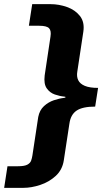

<svg xmlns="http://www.w3.org/2000/svg" viewBox="-69 -743 524 924"><path d="M-49 161 -33 57H18Q48.5 57 62.5 49.5Q76.5 42 80.8 30Q85 18 87 5L115 -180Q121.5 -213 142.5 -232.2Q163.5 -251.5 190 -260.5Q216.5 -269.5 240 -272Q246 -273 246.5 -275.2Q247 -277.5 241 -278Q219 -280 195 -288.2Q171 -296.5 156 -317.8Q141 -339 146 -380L174 -567Q178.5 -595 167.2 -607Q156 -619 120 -619H70L86 -723H175Q214.5 -723 253.5 -709.2Q292.5 -695.5 315.8 -666Q339 -636.5 332 -590L303 -398Q299 -374.5 307.5 -357Q316 -339.5 339.2 -329.8Q362.5 -320 403 -320L389 -230Q328.5 -230 299.8 -210.8Q271 -191.5 265 -148L238 29Q231 74.5 199 103.8Q167 133 124.5 147Q82 161 44 161Z"/></svg>

Font: Public Sans Thin Black
Style: Italic
Weight: 900
Italic angle: -8°
Version: Version 2.001